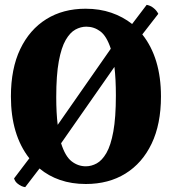

<svg xmlns="http://www.w3.org/2000/svg" viewBox="-20 -746 709 792"><path d="M84 26Q68 24 52 11Q46 6 43 1Q40 -4 38 -10L101 -93Q25 -190 25 -348Q25 -463 63.5 -543.5Q102 -624 171 -667Q240 -710 333 -710Q391 -710 439 -693.5Q487 -677 525 -647L585 -726Q591 -725 598.5 -722Q606 -719 612 -714Q620 -708 625 -701.5Q630 -695 633 -689L567 -604Q644 -507 644 -348Q644 -234 605.5 -153.5Q567 -73 497.5 -30Q428 13 334 13Q276 13 228 -3.5Q180 -20 143 -51ZM212 -345Q212 -280 218 -231L437 -545Q420 -597 394 -616.5Q368 -636 336 -636Q313 -636 291 -624Q269 -612 251 -581Q233 -550 222.5 -493Q212 -436 212 -345ZM334 -60Q357 -60 379 -72Q401 -84 419 -115Q437 -146 447.5 -203.5Q458 -261 458 -352Q458 -420 452 -470L232 -155Q249 -101 275.5 -80.5Q302 -60 334 -60Z"/></svg>

Font: Calistoga
Style: Regular
Weight: 400
Designer: Yvonne Schuttler, Eben Sorkin
Foundry: www.sorkintype.com
Version: Version 1.010; ttfautohint (v1.8.4.7-5d5b)